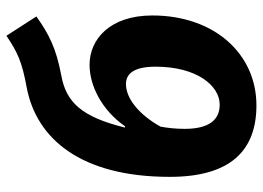

<svg xmlns="http://www.w3.org/2000/svg" viewBox="-130 -669 816 596"><g transform="rotate(-90 278.0 -371.0)"><path d="M465 -759C414 -725 386 -711 304 -696C146 -666 27 -529 27 -252C27 -69 104 17 249 17C409 17 528 -114 528 -306C528 -439 453 -501 375 -501C311 -501 235 -464 184 -391H180C213 -525 258 -574 343 -589C428 -605 471 -628 525 -666ZM315 -388C346 -388 369 -365 369 -296C369 -168 310 -97 251 -97C204 -97 176 -130 176 -206C176 -234 179 -260 183 -281C220 -347 270 -388 315 -388Z"/></g></svg>

Font: Fira Sans OT
Style: Bold Italic
Weight: 700
Italic angle: -8°
Designer: Carrois Corporate & Edenspiekermann
Foundry: Carrois Corporate GbR & Edenspiekermann AG
Version: Version 2.001